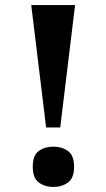

<svg xmlns="http://www.w3.org/2000/svg" viewBox="-20 -734 422 762"><path d="M163 -228 104 -714H278L219 -228ZM191.5 8Q158 8 134 -9.7Q110 -27.3 110 -72.1Q110 -118 134.1 -135Q158.2 -152 192 -152Q225 -152 249.5 -134.9Q274 -117.8 274 -71.8Q274 -27 249.5 -9.5Q225 8 191.5 8Z"/></svg>

Font: Noto Serif Tamil
Style: Regular
Weight: 400
Designer: Indian Type Foundry, Tom Grace, and the Monotype Design Team
Foundry: Monotype Imaging Inc.
Version: Version 2.003